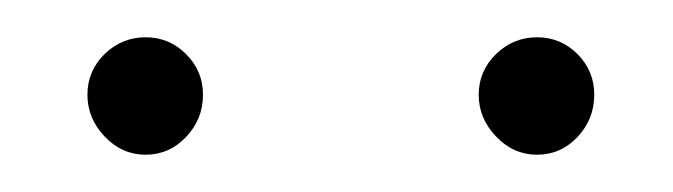

<svg xmlns="http://www.w3.org/2000/svg" viewBox="-20 -645 361 103"><path d="M298.8 -594.2Q298.8 -581.1 289.8 -571.5Q280.8 -562 268.1 -562Q255.4 -562 246.1 -571.8Q236.8 -581.5 236.8 -594.2Q236.8 -606.9 246.1 -616Q255.4 -625 268.1 -625Q280.8 -625 289.8 -616Q298.8 -606.9 298.8 -594.2ZM88.9 -594.2Q88.9 -581.1 79.8 -571.5Q70.8 -562 58.1 -562Q45.4 -562 36.1 -571.8Q26.9 -581.5 26.9 -594.2Q26.9 -606.9 36.1 -616Q45.4 -625 58.1 -625Q70.8 -625 79.8 -616Q88.9 -606.9 88.9 -594.2Z"/></svg>

Font: RawengulkSans
Style: Regular
Weight: 500
Designer: gluk (gluksza@wp.pl)
Foundry: gluk (gluksza@wp.pl)
Version: Version 0.94